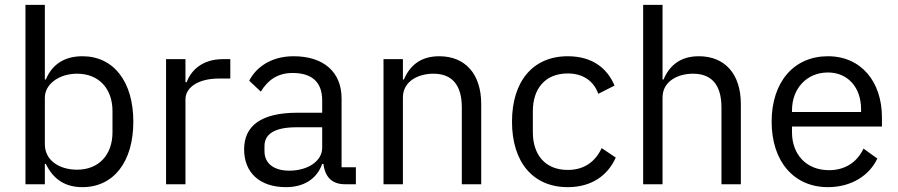

<svg xmlns="http://www.w3.org/2000/svg" viewBox="-20 -760 3705 792"><path d="M85 0H165V-84H169C200 -20 249 12 320 12C449 12 530 -93 530 -258C530 -423 449 -528 320 -528C249 -528 196 -497 169 -432H165V-740H85ZM298 -60C225 -60 165 -98 165 -165V-357C165 -414 225 -456 298 -456C388 -456 444 -394 444 -302V-214C444 -122 388 -60 298 -60Z M745 0V-350C745 -399 797 -436 883 -436H930V-516H899C815 -516 768 -470 750 -421H745V-516H665V0Z M1448 0V-70H1389V-354C1389 -463 1315 -528 1191 -528C1098 -528 1036 -482 1008 -427L1056 -382C1084 -429 1125 -459 1187 -459C1269 -459 1309 -419 1309 -346V-295H1207C1057 -295 987 -241 987 -144C987 -48 1051 12 1160 12C1232 12 1287 -21 1309 -84H1314C1320 -36 1344 0 1403 0ZM1173 -56C1111 -56 1071 -85 1071 -136V-157C1071 -207 1112 -235 1203 -235H1309V-150C1309 -97 1252 -56 1173 -56Z M1642 0V-358C1642 -424 1704 -456 1768 -456C1845 -456 1885 -409 1885 -317V0H1965V-331C1965 -456 1898 -528 1792 -528C1715 -528 1671 -490 1646 -432H1642V-516H1562V0Z M2322 12C2420 12 2487 -36 2520 -110L2462 -149C2434 -90 2387 -59 2322 -59C2227 -59 2178 -124 2178 -214V-302C2178 -392 2227 -457 2322 -457C2385 -457 2429 -426 2448 -373L2515 -407C2485 -478 2424 -528 2322 -528C2177 -528 2092 -423 2092 -258C2092 -93 2177 12 2322 12Z M2633 0H2713V-358C2713 -424 2775 -456 2839 -456C2916 -456 2956 -409 2956 -317V0H3036V-331C3036 -456 2969 -528 2863 -528C2786 -528 2742 -490 2717 -432H2713V-740H2633Z M3395 12C3492 12 3566 -36 3599 -106L3542 -147C3515 -90 3465 -58 3400 -58C3304 -58 3247 -125 3247 -214V-238H3618V-276C3618 -422 3533 -528 3395 -528C3255 -528 3163 -422 3163 -258C3163 -94 3255 12 3395 12ZM3395 -461C3477 -461 3532 -400 3532 -309V-298H3247V-305C3247 -395 3308 -461 3395 -461Z"/></svg>

Font: IBM Plex Arabic
Style: Regular
Weight: 400
Designer: Mike Abbink, Paul van der Laan, Pieter van Rosmalen, Wael Morcos, Khajak Apelian
Foundry: Bold Monday
Version: Version 1.0